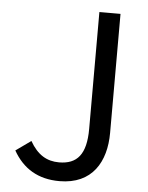

<svg xmlns="http://www.w3.org/2000/svg" viewBox="-53 -777 642 833"><g transform="rotate(5 268.0 -360.0)"><path d="M237 13C380 13 438 -89 438 -215V-733H346V-224C346 -113 307 -68 228 -68C175 -68 134 -92 101 -150L35 -103C78 -27 144 13 237 13Z"/></g></svg>

Font: Noto Sans Japanese Regular
Style: Regular
Weight: 400
Designer: Ryoko NISHIZUKA (kana & ideographs); Paul D. Hunt (Latin, Greek & Cyrillic); Wenlong ZHANG (bopomofo); Sandoll Communica
Foundry: Adobe Systems Incorporated
Version: Version 1.000;PS 1;hotconv 1.0.78;makeotf.lib2.5.61930